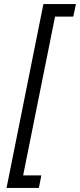

<svg xmlns="http://www.w3.org/2000/svg" viewBox="-20 -780 391 938"><path d="M170 138H12L192 -760H351L338 -699H249L93 77H182Z"/></svg>

Font: IBM Plex Sans Var
Style: Italic
Weight: 400
Italic angle: -11.31°
Designer: Mike Abbink, Paul van der Laan, Pieter van Rosmalen
Foundry: Bold Monday
Version: Version 1.001